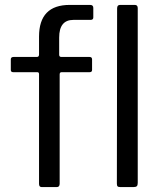

<svg xmlns="http://www.w3.org/2000/svg" viewBox="-20 -762 658 782"><path d="M355 -520V-477Q355 -468 345 -468H231Q223 -468 223 -459V-14Q223 0 211 0H150Q139 0 139 -13V-460Q139 -468 132 -468H34Q24 -468 24 -477V-520Q24 -530 35 -530H130Q139 -530 139 -540V-613Q139 -742 264 -742H347Q360 -742 360 -730V-691Q360 -681 349 -681H279Q221 -681 221 -609V-539Q221 -530 230 -530H345Q355 -530 355 -520ZM541 -17Q541 -7 537 -3.5Q533 0 523 0H471Q462 0 459 -3Q456 -6 456 -14L457 -728Q457 -742 469 -742H529Q541 -742 541 -729Z"/></svg>

Font: Libre Franklin
Style: Regular
Weight: 400
Designer: Pablo Impallari, Rodrigo Fuenzalida
Foundry: Impallari Type
Version: Version 1.002; ttfautohint (v1.5)